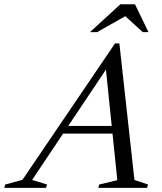

<svg xmlns="http://www.w3.org/2000/svg" viewBox="-92 -904 782 924"><path d="M185.5 -261 198 -298H519.5L507 -261ZM555 -38 620.5 -16 615.5 0H381L385.5 -16L472.5 -37L414.5 -601.5H439.5L62.5 -38L134.5 -16L129.5 0H-71.5L-67 -16L16 -38.5L461.5 -695H482.5ZM341 -749.5 487.5 -883.5H557.5L622.5 -749.5H595L503 -833.5H524L375.5 -749.5Z"/></svg>

Font: Newsreader 36pt
Style: Italic
Weight: 400
Italic angle: -17°
Designer: Hugues Gentile
Foundry: Production Type
Version: Version 1.003